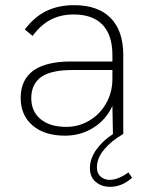

<svg xmlns="http://www.w3.org/2000/svg" viewBox="-20 -519 575 743"><path d="M415 -109Q390 -55 341 -24.5Q292 6 232 6Q152 6 106 -33.5Q60 -73 60 -140Q60 -212 112 -248Q162 -281 253 -281H415V-306Q415 -383 377 -423Q339 -463 265 -463Q216 -463 177.5 -443.5Q139 -424 106 -380L76 -405Q113 -454 159.5 -476.5Q206 -499 267 -499Q359 -499 408 -449.5Q457 -400 457 -306V0H456Q411 26 383 59.5Q355 93 355 129Q355 152 369.5 164.5Q384 177 405 177Q421 177 440.5 169Q460 161 477 148L491 169Q452 204 406 204Q373 204 350.5 185Q328 166 328 132Q328 94 353.5 59Q379 24 417 0ZM236 -28Q285 -28 326 -52.5Q367 -77 391 -119.5Q415 -162 415 -214V-248H259Q178 -248 139 -221Q101 -193 101 -139Q101 -88 137 -58Q173 -28 236 -28Z"/></svg>

Font: Hanken Grotesk ExtraLight
Style: Regular
Weight: 200
Designer: Alfredo Marco Pradil
Foundry: Hanken Design Co.
Version: Version 3.014